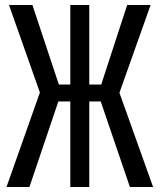

<svg xmlns="http://www.w3.org/2000/svg" viewBox="-20 -750 640 770"><path d="M6 0 140 -379 16 -730H110L216 -411H262V-730H338V-411H386L490 -730H584L459 -378L594 0H501L384 -343H338V0H262V-343H214L98 0Z"/></svg>

Font: JetBrainsMono NFM
Style: Regular
Weight: 400
Monospace: yes
Designer: Philipp Nurullin, Konstantin Bulenkov
Foundry: JetBrains
Version: Version 2.304; ttfautohint (v1.8.4.7-5d5b);Nerd Fonts 3.3.0